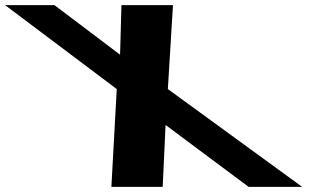

<svg xmlns="http://www.w3.org/2000/svg" viewBox="-385 -722 1232 741"><path d="M781 -0.9 262.8 -378.3 282.6 -702.1H83.7L78.4 -510.9L-174.7 -702.1H-365.1L65.6 -378.3L44.9 -0.9H242.9L254 -239.7L574.4 -0.9Z"/></svg>

Font: Hussar
Style: BdOpOblSeven
Weight: 700
Foundry: Cannot Into Space Fonts
Version: Version 2.00